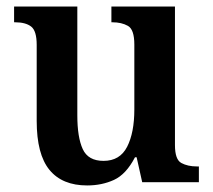

<svg xmlns="http://www.w3.org/2000/svg" viewBox="-20 -556 650 586"><path d="M246 10Q170 10 131 -37.5Q92 -85 92 -187V-419Q92 -462 75 -475Q58 -488 26 -488H23V-536H216V-204Q216 -137 232.5 -101Q249 -65 296 -65Q346 -65 368 -108Q390 -151 390 -222V-420Q390 -466 370.5 -477Q351 -488 323 -488H320V-536H514V-113Q514 -69 533.5 -58.5Q553 -48 581 -48H587V0H414L397 -76H392Q365 -24 328 -7Q291 10 246 10Z"/></svg>

Font: Noto Serif Tamil SemiCondensed SemiBold
Style: Regular
Weight: 600
Width: 4
Designer: Indian Type Foundry, Tom Grace, and the Monotype Design Team
Foundry: Monotype Imaging Inc.
Version: Version 2.004; ttfautohint (v1.8.4.7-5d5b)